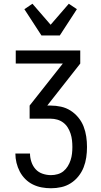

<svg xmlns="http://www.w3.org/2000/svg" viewBox="-20 -789 540 1024"><path d="M252 215Q227 215 202.5 210.5Q178 206 155.5 195Q133 184 115 166Q97 148 85.5 126Q74 104 68 79.5Q62 55 62 30H140Q140 52 147.5 74.5Q155 97 170 113.5Q185 130 207 137.5Q229 145 252 145Q270 145 287.5 140Q305 135 318.5 124Q332 113 341.5 97.5Q351 82 356.5 65Q362 48 364 30.5Q366 13 366 -5Q366 -23 364 -41Q362 -59 356.5 -76Q351 -93 341.5 -108.5Q332 -124 317.5 -135Q303 -146 285.5 -151Q268 -156 250 -156H138V-226L315 -450H64V-520H408V-450L232 -226H250Q278 -226 305.5 -220Q333 -214 356.5 -199Q380 -184 398 -162Q416 -140 426 -114Q436 -88 440 -60.5Q444 -33 444 -5Q444 23 440 50.5Q436 78 426 103.5Q416 129 398.5 151Q381 173 357.5 188Q334 203 307 209Q280 215 252 215ZM201 -600 110 -740 153 -769 250 -657 347 -769 390 -740 299 -600Z"/></svg>

Font: Iosevka Term SS14
Style: Regular
Weight: 400
Monospace: yes
Designer: Belleve Invis
Foundry: Belleve Invis
Version: Version 24.1.1; ttfautohint (v1.8.4)